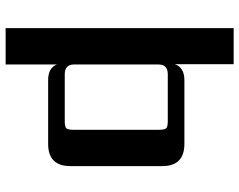

<svg xmlns="http://www.w3.org/2000/svg" viewBox="-104 -605 850 682"><g transform="rotate(90 321.0 -264.0)"><path d="M441 -100V-404Q441 -424 435.5 -429.5Q430 -435 410 -435H244Q209 -435 209 -402V-102Q209 -69 244 -69H410Q430 -69 435.5 -74.5Q441 -80 441 -100ZM265 -494H491Q570 -494 570 -415V-89Q570 -10 491 -10H265Q221 -10 209 -41V141H80V-669H208V-460Q220 -494 265 -494Z"/></g></svg>

Font: Sarpanch SemiBold
Style: Regular
Weight: 600
Designer: Manushi Parikh (Devanagari and Latin), Jyotish Sonowal (Devanagari)
Foundry: Indian Type Foundry
Version: Version 2.004;PS 1.0;hotconv 1.0.78;makeotf.lib2.5.61930; tt